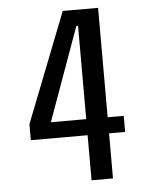

<svg xmlns="http://www.w3.org/2000/svg" viewBox="-51 -742 607 785"><g transform="rotate(-5 252.5 -350.0)"><path d="M293 -251V-634H286L148 -251ZM293 0V-185H60V-251L236 -700H381V-251H447V-185H381V0Z"/></g></svg>

Font: Homenaje
Style: Regular
Weight: 400
Version: Version 1.002